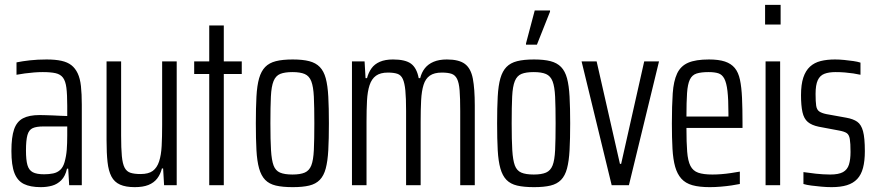

<svg xmlns="http://www.w3.org/2000/svg" viewBox="-20 -763 3613 791"><path d="M148 8Q105 8 78.5 -5Q52 -18 39.5 -50Q27 -82 27 -141Q27 -198 38 -230Q49 -262 74.5 -275.5Q100 -289 143 -289Q154 -289 168 -288.5Q182 -288 198 -287.5Q214 -287 229 -286Q244 -285 257 -285V-327Q257 -374 253.5 -401.5Q250 -429 239.5 -443Q229 -457 209 -461.5Q189 -466 156 -466Q139 -466 120 -464.5Q101 -463 82.5 -460.5Q64 -458 48 -455V-506Q72 -511 103.5 -514.5Q135 -518 172 -518Q208 -518 233 -512.5Q258 -507 274 -494.5Q290 -482 300 -461Q310 -440 313.5 -408Q317 -376 317 -332V0H265L261 -68H256Q249 -37 232.5 -20.5Q216 -4 194.5 2Q173 8 148 8ZM162 -45Q182 -45 199 -48.5Q216 -52 228 -63Q240 -74 246 -95Q253 -120 255 -146Q257 -172 257 -205V-242H158Q130 -242 114.5 -235Q99 -228 93 -206.5Q87 -185 87 -143Q87 -104 93 -83Q99 -62 115 -53.5Q131 -45 162 -45Z M535 8Q498 8 474.5 -2.5Q451 -13 439 -36Q427 -59 423 -95.5Q419 -132 419 -185V-510H479V-204Q479 -152 482 -120Q485 -88 493.5 -72Q502 -56 518 -51Q534 -46 559 -46Q592 -46 609.5 -59Q627 -72 635.5 -98Q644 -124 646 -161.5Q648 -199 648 -248V-510H708V0H656L652 -69H647Q641 -45 627.5 -27.5Q614 -10 591.5 -1Q569 8 535 8Z M842 0V-458H780V-510H842V-658H902V-510H976V-458H902V0Z M1186 8Q1144 8 1116.5 1.5Q1089 -5 1072.5 -22Q1056 -39 1047.5 -69Q1039 -99 1036.5 -144.5Q1034 -190 1034 -255Q1034 -319 1036.5 -365Q1039 -411 1047.5 -440.5Q1056 -470 1072.5 -487Q1089 -504 1116.5 -511Q1144 -518 1186 -518Q1227 -518 1254 -511Q1281 -504 1297.5 -487Q1314 -470 1322 -440.5Q1330 -411 1332.5 -365Q1335 -319 1335 -255Q1335 -190 1332.5 -144.5Q1330 -99 1322 -69Q1314 -39 1297.5 -22Q1281 -5 1254 1.5Q1227 8 1186 8ZM1185 -44Q1217 -44 1235.5 -52Q1254 -60 1262.5 -81.5Q1271 -103 1273 -145Q1275 -187 1275 -255Q1275 -323 1273 -364.5Q1271 -406 1262.5 -428Q1254 -450 1235.5 -458Q1217 -466 1185 -466Q1153 -466 1134.5 -458.5Q1116 -451 1107 -429Q1098 -407 1096 -365Q1094 -323 1094 -255Q1094 -186 1096.5 -144.5Q1099 -103 1107 -81.5Q1115 -60 1133.5 -52Q1152 -44 1185 -44Z M1430 0V-510H1482L1486 -441H1492Q1498 -464 1510.5 -481.5Q1523 -499 1545 -508.5Q1567 -518 1599 -518Q1650 -518 1673.5 -500.5Q1697 -483 1705 -441H1711Q1717 -465 1730.5 -482Q1744 -499 1766.5 -508.5Q1789 -518 1821 -518Q1871 -518 1895.5 -499.5Q1920 -481 1928 -439Q1936 -397 1936 -328V0H1876V-306Q1876 -359 1873.5 -390.5Q1871 -422 1863 -438Q1855 -454 1840 -459Q1825 -464 1800 -464Q1769 -464 1751 -451.5Q1733 -439 1725 -413.5Q1717 -388 1715 -350Q1713 -312 1713 -262V0H1653V-306Q1653 -359 1650 -390Q1647 -421 1639.5 -437.5Q1632 -454 1617 -459Q1602 -464 1578 -464Q1547 -464 1529 -451Q1511 -438 1502.5 -412Q1494 -386 1492 -348.5Q1490 -311 1490 -262V0Z M2180 8Q2138 8 2110.5 1.5Q2083 -5 2066.5 -22Q2050 -39 2041.5 -69Q2033 -99 2030.5 -144.5Q2028 -190 2028 -255Q2028 -319 2030.5 -365Q2033 -411 2041.5 -440.5Q2050 -470 2066.5 -487Q2083 -504 2110.5 -511Q2138 -518 2180 -518Q2221 -518 2248 -511Q2275 -504 2291.5 -487Q2308 -470 2316 -440.5Q2324 -411 2326.5 -365Q2329 -319 2329 -255Q2329 -190 2326.5 -144.5Q2324 -99 2316 -69Q2308 -39 2291.5 -22Q2275 -5 2248 1.5Q2221 8 2180 8ZM2179 -44Q2211 -44 2229.5 -52Q2248 -60 2256.5 -81.5Q2265 -103 2267 -145Q2269 -187 2269 -255Q2269 -323 2267 -364.5Q2265 -406 2256.5 -428Q2248 -450 2229.5 -458Q2211 -466 2179 -466Q2147 -466 2128.5 -458.5Q2110 -451 2101 -429Q2092 -407 2090 -365Q2088 -323 2088 -255Q2088 -186 2090.5 -144.5Q2093 -103 2101 -81.5Q2109 -60 2127.5 -52Q2146 -44 2179 -44ZM2147 -579V-584L2183 -720H2246V-715L2192 -579Z M2500 0 2376 -510H2438L2534 -88H2539L2634 -510H2695L2571 0Z M2904 8Q2861 8 2832.5 0Q2804 -8 2787 -27Q2770 -46 2761.5 -76Q2753 -106 2750.5 -150Q2748 -194 2748 -254Q2748 -328 2751.5 -378.5Q2755 -429 2769.5 -460Q2784 -491 2815 -504.5Q2846 -518 2901 -518Q2941 -518 2966.5 -509.5Q2992 -501 3007 -483Q3022 -465 3028.5 -434.5Q3035 -404 3037 -359.5Q3039 -315 3039 -256V-236H2808Q2808 -176 2811 -138Q2814 -100 2824.5 -79.5Q2835 -59 2856.5 -51.5Q2878 -44 2915 -44Q2932 -44 2951.5 -45.5Q2971 -47 2991 -50Q3011 -53 3028 -56V-5Q3014 -2 2993.5 1Q2973 4 2949.5 6Q2926 8 2904 8ZM2981 -262V-296Q2981 -354 2977 -388Q2973 -422 2964 -439Q2955 -456 2939.5 -461Q2924 -466 2899 -466Q2868 -466 2849.5 -460Q2831 -454 2822 -435Q2813 -416 2810.5 -379.5Q2808 -343 2808 -283H3000Z M3132 -662V-743H3196V-662ZM3134 0V-510H3194V0Z M3406 8Q3386 8 3364 6Q3342 4 3322.5 1.5Q3303 -1 3290 -5V-54Q3301 -53 3313.5 -51Q3326 -49 3340.5 -47.5Q3355 -46 3370 -45Q3385 -44 3400 -44Q3435 -44 3453 -54Q3471 -64 3477.5 -85Q3484 -106 3484 -137Q3484 -173 3481 -190.5Q3478 -208 3468.5 -214.5Q3459 -221 3438 -225L3353 -241Q3324 -247 3308 -260.5Q3292 -274 3286 -301Q3280 -328 3280 -371Q3280 -415 3289.5 -443.5Q3299 -472 3317 -488.5Q3335 -505 3361 -511.5Q3387 -518 3420 -518Q3438 -518 3458 -516Q3478 -514 3495.5 -511.5Q3513 -509 3525 -505V-455Q3512 -458 3495.5 -460.5Q3479 -463 3460.5 -464.5Q3442 -466 3422 -466Q3395 -466 3376.5 -459Q3358 -452 3349 -432.5Q3340 -413 3340 -376Q3340 -344 3342.5 -327.5Q3345 -311 3355 -304Q3365 -297 3384 -293L3467 -278Q3495 -273 3511.5 -261.5Q3528 -250 3535.5 -222.5Q3543 -195 3543 -140Q3543 -100 3535.5 -71.5Q3528 -43 3511.5 -25.5Q3495 -8 3469 0Q3443 8 3406 8Z"/></svg>

Font: Saira ExtraCondensed
Style: Regular
Weight: 400
Width: 2
Designer: Hector Gatti with collaboration of the Omnibus-Type team
Foundry: Omnibus-Type
Version: Version 1.101